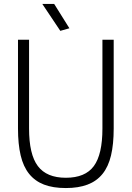

<svg xmlns="http://www.w3.org/2000/svg" viewBox="-20 -941 666 971"><path d="M285 -785 194 -921H254L331 -798ZM313 10Q248 10 202.5 -7.5Q157 -25 127.5 -61.5Q98 -98 84.5 -155Q71 -212 71 -291V-740H127V-291Q127 -160 171.5 -101Q216 -42 313 -42Q411 -42 454.5 -101Q498 -160 498 -291V-740H555V-291Q555 -212 541.5 -155Q528 -98 498.5 -61.5Q469 -25 423 -7.5Q377 10 313 10Z"/></svg>

Font: Encode Sans Compressed
Style: Light
Weight: 300
Designer: Pablo Impallari, Andres Torresi
Foundry: Pablo Impallari, Andres Torresi
Version: Version 1.000; ttfautohint (v1.00) -l 8 -r 50 -G 200 -x 14 -